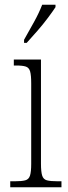

<svg xmlns="http://www.w3.org/2000/svg" viewBox="-20 -786 286 806"><path d="M23 0V-25H42Q71 -25 86 -29Q101 -33 106 -49Q111 -65 111 -98V-436Q111 -470 106.5 -486Q102 -502 88.5 -506.5Q75 -511 48 -511H38V-536H152V-99Q152 -65 157 -49Q162 -33 177 -29Q192 -25 222 -25H238V0ZM81 -619Q103 -658 123.5 -695Q144 -732 157 -766H213V-756Q202 -739 181.5 -711.5Q161 -684 136.5 -656Q112 -628 92 -606H81Z"/></svg>

Font: Noto Serif Tamil Condensed ExtraLight
Style: Italic
Weight: 200
Width: 3
Italic angle: -12°
Designer: Indian Type Foundry, Tom Grace, and the Monotype Design Team
Foundry: Monotype Imaging Inc.
Version: Version 2.003; ttfautohint (v1.8.4.7-5d5b)